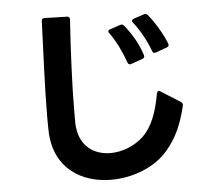

<svg xmlns="http://www.w3.org/2000/svg" viewBox="-57 -854 1113 972"><g transform="rotate(-5 500.0 -367.5)"><path d="M621 -520 680 -541C687 -544 690 -548 690 -553C690 -555 690 -557 689 -559C672 -615 639 -672 601 -717C598 -721 594 -723 589 -723L582 -722L529 -704C523 -702 520 -698 520 -694C520 -691 521 -688 524 -685C555 -643 583 -586 603 -529C605 -522 609 -519 615 -519C617 -519 619 -519 621 -520ZM174 -290C174 -262 174 -236 175 -213C183 -24 324 55 470 55C581 55 694 11 759 -66C814 -130 842 -199 863 -287C865 -296 862 -302 856 -306L756 -369C754 -371 751 -372 748 -372C743 -372 740 -368 738 -361C720 -262 695 -197 648 -149C602 -105 538 -80 478 -80C393 -80 317 -130 313 -245V-307C313 -434 321 -606 332 -773C332 -782 327 -787 318 -787L203 -790C194 -790 189 -785 189 -776C183 -614 174 -424 174 -290ZM644 -737C644 -734 646 -731 648 -728C684 -683 716 -622 732 -576C734 -570 738 -566 744 -566L750 -567L808 -588C815 -591 818 -595 818 -600C818 -602 818 -604 817 -606C797 -658 759 -720 726 -760C722 -764 718 -766 714 -766C712 -766 709 -766 707 -765L653 -747C647 -744 644 -741 644 -737Z"/></g></svg>

Font: LINE Seed JP App_OTF Bold
Style: Regular
Weight: 700
Designer: LINE & Fontrix & Fontworks
Version: Version 1.009